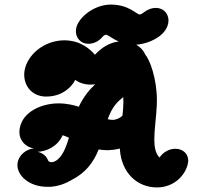

<svg xmlns="http://www.w3.org/2000/svg" viewBox="-20 -815 896 846"><path d="M315.3 -688.8C314.6 -685.1 314.3 -681.4 314.3 -677.7C314.3 -648.1 335.2 -622 370.3 -622C390.3 -622 416 -632 433.2 -654.6C433.3 -654.7 436.7 -657.9 442.3 -660.8C443.6 -661.5 444.5 -661.9 446.9 -661.9C461 -661.9 499 -617.7 571.1 -617.7C621.9 -617.7 710.3 -650.1 721.4 -713.4C722.1 -717.1 722.4 -720.9 722.4 -724.6C722.4 -754.1 701.5 -780.2 666.4 -780.2C632.1 -780.2 609.4 -755.3 600.8 -752.2C599.3 -751.7 597.8 -751.3 595.4 -751.3C581.4 -751.3 548.7 -794.8 468 -794.8C394.5 -794.8 323.9 -737.6 315.3 -688.8ZM255.9 -219.2C262.2 -217.1 266.3 -215.8 283.6 -208.3C278 -187.7 264.7 -147.3 246 -124.4C230.4 -105.4 216 -100.3 206.8 -100.3C199.7 -100.3 193.5 -103.1 190.8 -110.3C184.7 -126.8 168.8 -140.7 146 -146C183.5 -147.8 233.9 -168.5 255.9 -219.2ZM57.6 -98.6C57 -95.1 56.7 -91.5 56.7 -87.9C56.7 -41.6 107.3 8.2 189.4 8.2H200.3L201.3 8.1C233.4 6.1 266.1 -4.1 297.2 -23.1C360.2 -54.8 393.7 -103.4 414.8 -156.6C423 -155.2 436.2 -153.2 451.7 -153.2H458.3C474.1 -153.8 489.7 -155.8 508.3 -160.5L508.2 -156.6C515.7 -52.2 585.3 10.9 671.5 10.9C750 10.9 799.4 -47.1 808 -95.8L808.9 -100.5C809.2 -103 809.4 -105.5 809.4 -107.9C809.4 -136.5 787 -159.5 752.4 -159.5C727 -159.5 699.4 -145.6 683 -120.9C665.2 -138 659.9 -166.7 659.9 -201.2C659.9 -245.6 668.7 -299.6 670.8 -350.6C671.2 -357.9 671.3 -365.2 671.3 -372.4C671.3 -469.5 640 -551.8 619.4 -575.5C612.7 -592.7 585.9 -632.7 517.3 -632.7C462.2 -632.7 422.3 -599.6 398.3 -573.8C379.1 -595.6 337.1 -637.3 263.2 -637.3C175.7 -637.3 100.7 -574.7 88.4 -505.1C87.3 -498.7 86.7 -492.2 86.7 -485.8C86.7 -438 118.1 -393.3 176.8 -389.6L177.6 -389.6H184.8C257 -389.6 298.9 -435.7 311.2 -462.9C326 -452.7 347.6 -442.1 380.7 -442.1C384.5 -442.1 390.1 -442.8 391.9 -442.9H393.7L395.6 -443.2C397.2 -443.3 398.3 -443.5 399.5 -443.6C376.2 -421.9 349.6 -391.9 327.2 -344.7C305.1 -351.6 275.2 -359.5 238.2 -359.5C162 -359.5 79.8 -322.2 67.1 -250.2C66 -244.4 65.6 -238.8 65.6 -233.6C65.6 -191.3 96.7 -166.8 128.4 -160.9C96.1 -157.9 63.7 -132.8 57.6 -98.6ZM454.5 -289.8C475.4 -346 495.3 -364.4 523 -387.3C523.5 -379.8 523.7 -372.7 523.7 -365.8C523.7 -346.6 522 -328.6 519.7 -305.9C506.4 -291.5 485.9 -286.8 478.3 -286.8C471 -286.8 463 -287.6 454.5 -289.8Z"/></svg>

Font: TudorRose
Style: BoldOblique
Weight: 500
Version: Version 001.000